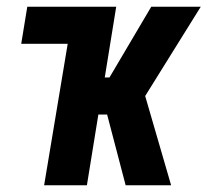

<svg xmlns="http://www.w3.org/2000/svg" viewBox="-20 -550 640 570"><path d="M111 0 181 -420H43L61 -530H325L291 -320H305L429 -530H576L411 -265L488 0H353L298 -210H272L238 0Z"/></svg>

Font: Iosevka Curly XBdExObl
Style: Regular
Weight: 800
Width: 7
Italic angle: -9°
Monospace: yes
Designer: Belleve Invis
Foundry: Belleve Invis
Version: Version 11.1.0; ttfautohint (v1.8.3)